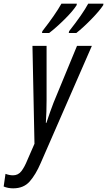

<svg xmlns="http://www.w3.org/2000/svg" viewBox="-112 -786 584 1047"><path d="M156 -606Q194 -635 240 -680.5Q286 -726 306 -758L307 -766H223Q190 -707 119 -616L117 -606ZM304 -606Q339 -633 385 -680Q431 -727 451 -758L452 -766H369Q339 -710 265 -616L263 -606ZM110 103 389 -536H308L180 -226Q172 -205 161.5 -176Q151 -147 141 -116H138Q140 -147 141 -178Q142 -209 142 -239V-536H65L76 -2L38 85Q22 125 4.5 147.5Q-13 170 -41 170Q-61 170 -82 162L-92 231Q-69 241 -40 241Q17 241 50 203.5Q83 166 110 103Z"/></svg>

Font: Noto Sans Display Condensed
Style: Italic
Weight: 400
Width: 3
Designer: Monotype Design team
Foundry: Monotype Imaging Inc.
Version: 1.000